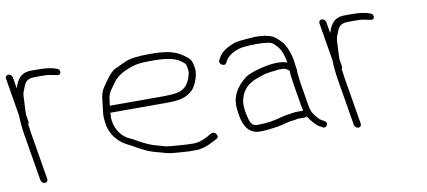

<svg xmlns="http://www.w3.org/2000/svg" viewBox="-64 -652 1831 824"><g transform="rotate(-10 851.5 -240.5)"><path d="M-11.9 -468 15.7 -302C16.4 -274 19.1 -245.3 24 -216L57.8 -13C59.2 -5.1 67.4 2 75.3 2C83.3 2 89.2 -5.1 87.8 -13L54 -216C51.9 -228.7 50.3 -240.7 49 -252L47.9 -259C50.8 -261.7 51.8 -265.3 51 -270L46 -300C45.8 -311.7 46.4 -328 47.9 -349C49.6 -373.3 47.4 -387.2 54.7 -404C66 -430 66.2 -453 112.6 -453H147C162.7 -453 177.4 -451.3 191.4 -447.8C205.3 -444.3 213.8 -443.3 216.9 -445C227.7 -450.9 222.8 -469.8 209.4 -472C191.1 -479.3 164.9 -483 130.8 -483H101.6C74.7 -483 55.4 -474.2 43.5 -456.5C33.3 -441.4 32.3 -434.7 26.2 -419L18.1 -468C16.7 -475.9 8.5 -483 0.6 -483C-7.4 -483 -13.3 -475.9 -11.9 -468Z M407 -276C409.2 -294 410 -310.8 415.4 -325.8C417.9 -333 428.2 -348.4 446 -372C464.3 -398.4 499.5 -417.8 547.4 -430C560.4 -433.3 585.4 -435 622.2 -435C668.1 -435 714.8 -430.6 742.4 -409.5C759.4 -396.5 760.4 -397.7 764.3 -374C766 -364 765.3 -354.3 762.1 -345C753.7 -315.5 740.2 -296.5 721.6 -288C709 -280 683 -276 639 -276ZM404 -246H644C703.8 -246 733.6 -250.8 763.9 -279.7C780 -295 799.7 -341.8 794.4 -373.7C788.8 -407.2 784.3 -412.1 759.9 -430.5C722.7 -458.5 680.1 -465 611.1 -465C560.9 -465 525.1 -460 503.7 -450.1C487.8 -442.7 472.1 -435.4 456.7 -428.2C433.6 -415.3 415.3 -385.2 401.5 -366C385.5 -343.7 381.3 -329.4 377.8 -291.5C374.1 -252.3 368.4 -243.6 375.9 -199C380.6 -170.4 395.2 -144.5 419.6 -121.5C438.9 -103.2 461.3 -96.2 482.1 -83.5C498.6 -73.4 513.9 -66.4 533.4 -57.1C552 -48.6 590.1 -40.4 610.6 -33.8C621.3 -30.3 654.4 -27.1 709.8 -24H738.6C761.3 -24 786.1 -31.3 812.9 -46L832.3 -56C841 -60.8 842.2 -67.6 835.9 -76.5C825.2 -91.4 814.4 -84.5 794.6 -72C772.6 -60 751.9 -54 732.4 -54C696.7 -54 661.2 -57.9 633 -60C606.3 -62 605.4 -66.1 573.2 -73.9C554.1 -78.5 526.1 -90.3 492.8 -109.5C484.6 -114.5 476.6 -118.7 468.7 -122C434.6 -136.4 411 -168.2 404.4 -207.5C401.3 -226.7 403.6 -233.5 404 -246Z M1022.8 -55C1044.8 -55 1070 -57.7 1103.3 -63L1125.3 -68C1141 -71.7 1151.7 -75.5 1168.8 -77C1182.7 -78.2 1187 -81 1198.3 -81H1223.3C1226 -81 1228.5 -82 1230.8 -84C1248.7 -57.2 1264.5 -40.2 1278.3 -33L1290.4 -26C1305.8 -17.6 1322.3 -40.5 1301.1 -52L1289 -59C1283.8 -61.7 1277.5 -67.8 1269.9 -77.5C1254.5 -97 1250.7 -102.8 1245.6 -133L1230 -227C1227.5 -241.9 1225.5 -264 1224.2 -276.5C1223.3 -286.1 1226.8 -288 1222.3 -297C1222.2 -301.7 1221.8 -306.3 1221 -311C1218 -344.5 1209 -374.5 1194 -401C1188.3 -411 1177.1 -423.2 1160.4 -437.5C1143.7 -451.8 1115.4 -459 1069.8 -459C1028.2 -456.5 999.8 -453.5 984 -450C944.6 -436.1 919.6 -418.4 908.9 -397L903.5 -387C894.2 -371 922.3 -354 930.4 -370L935.7 -380C950.5 -405.4 987.6 -422.3 1019.6 -425C1055.1 -427.6 1082.9 -430.1 1128.1 -423.5C1137.5 -421.9 1147.8 -414.4 1159 -401C1173.4 -386.6 1183.6 -361.6 1189.5 -326C1179.4 -330.7 1164.2 -333 1143.8 -333C1098.9 -333 1023.2 -310.8 1004 -295.9C958.2 -260.4 937.3 -219.5 941.2 -173C946.4 -109.9 963.5 -55 1022.8 -55ZM1200 -227 1215.6 -133C1217 -125 1218.5 -117.7 1220.3 -111H1194.5C1186.4 -111 1180.2 -110.5 1175.4 -109.5C1151 -104.7 1143.3 -106.1 1112 -97L1090.1 -92C1065.5 -87.1 1042.7 -85 1015.8 -85C1004.5 -85 995.9 -89.3 990.2 -98C979.6 -113.8 969.8 -169.3 972.7 -190.5C978.5 -232 1000.1 -261 1037.8 -277.5C1045.9 -280.5 1056.3 -284.3 1068.9 -289C1093.5 -298.1 1117.5 -299.5 1146.1 -303H1166.3C1173.7 -303 1182.8 -298.3 1193.7 -289C1191.9 -283.7 1194 -263 1200 -227Z M1354.1 -468 1381.7 -302C1382.4 -274 1385.1 -245.3 1390 -216L1423.8 -13C1425.2 -5.1 1433.4 2 1441.3 2C1449.3 2 1455.2 -5.1 1453.8 -13L1420 -216C1417.9 -228.7 1416.3 -240.7 1415 -252L1413.9 -259C1416.8 -261.7 1417.8 -265.3 1417 -270L1412 -300C1411.8 -311.7 1412.4 -328 1413.9 -349C1415.6 -373.3 1413.4 -387.2 1420.7 -404C1432 -430 1432.2 -453 1478.6 -453H1513C1528.7 -453 1543.4 -451.3 1557.4 -447.8C1571.3 -444.3 1579.8 -443.3 1582.9 -445C1593.7 -450.9 1588.8 -469.8 1575.4 -472C1557.1 -479.3 1530.9 -483 1496.8 -483H1467.6C1440.7 -483 1421.4 -474.2 1409.5 -456.5C1399.3 -441.4 1398.3 -434.7 1392.2 -419L1384.1 -468C1382.7 -475.9 1374.5 -483 1366.6 -483C1358.6 -483 1352.7 -475.9 1354.1 -468Z"/></g></svg>

Font: MewTooHand
Style: WideLta
Weight: 400
Designer: Mew Too, Robert Jablonski
Version: Version 0.77